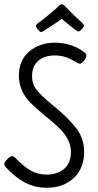

<svg xmlns="http://www.w3.org/2000/svg" viewBox="-27 -874 460 904"><path d="M369 -629Q380 -621 380 -612Q380 -604 370 -590Q358 -574 349 -574Q343 -574 334 -580Q306 -597 282.5 -605Q259 -613 228 -613Q181 -612 152.5 -587Q124 -562 124 -515Q124 -477 146.5 -449.5Q169 -422 216 -383L239 -364Q298 -315 333.5 -268Q369 -221 369 -159Q369 -82 320.5 -36Q272 10 193 10Q136 10 89.5 -15Q43 -40 -1 -88Q-7 -96 -7 -102Q-7 -111 9 -126Q22 -139 30 -139Q37 -139 44 -132Q84 -90 117.5 -71Q151 -52 192 -52Q243 -52 275 -79Q307 -106 307 -158Q307 -191 291.5 -219Q276 -247 256.5 -266.5Q237 -286 202 -315L180 -333Q141 -366 117.5 -389Q94 -412 78 -444.5Q62 -477 62 -518Q62 -590 110.5 -631.5Q159 -673 232 -673Q309 -673 369 -629ZM289 -764 328 -733Q339 -726 342 -726Q349 -726 359 -738Q360 -739 364 -744Q368 -749 368 -753Q368 -759 358 -768Q321 -801 278 -846Q270 -854 264 -854Q260 -854 253 -849L235 -832Q195 -796 155 -767Q142 -758 142 -752Q142 -748 150 -737Q155 -731 159 -727Q163 -723 167 -723Q171 -723 180 -729L235 -765Q244 -771 251 -776Q258 -781 264 -785Z"/></svg>

Font: Farsan
Style: Regular
Weight: 400
Version: Version 1.001g;PS 1.001;hotconv 1.0.86;makeotf.lib2.5.63406 